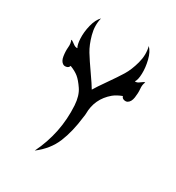

<svg xmlns="http://www.w3.org/2000/svg" viewBox="-156 -627 752 822"><g transform="rotate(30 220.0 -216.0)"><path d="M103 -532Q93 -493 104.5 -450.5Q116 -408 133.5 -379.5Q151 -351 180.5 -309Q210 -267 221 -248Q232 -267 261.5 -309Q291 -351 308.5 -379.5Q326 -408 337.5 -450.5Q349 -493 339 -532Q357 -514 365.5 -479.5Q374 -445 373 -414Q372 -383 363 -371Q373 -369 386 -379.5Q399 -390 404 -389Q397 -375 399 -355Q401 -335 397.5 -311.5Q394 -288 380 -280Q373 -276 363 -278.5Q353 -281 350 -291Q324 -281 308 -268Q251 -220 251 -146Q251 -140 249 -129Q240 -52 217 3.5Q194 59 140 100Q199 -20 191 -153Q188 -199 169 -227Q150 -255 134 -268Q118 -281 92 -291Q89 -281 79 -278.5Q69 -276 62 -280Q48 -288 44.5 -311.5Q41 -335 43 -355Q45 -375 38 -389Q43 -390 56 -379.5Q69 -369 79 -371Q71 -383 69.5 -414Q68 -445 76.5 -479.5Q85 -514 103 -532Z"/></g></svg>

Font: SOV_mook
Style: Book
Weight: 400
Version: Version 1.00